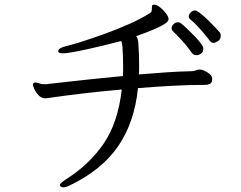

<svg xmlns="http://www.w3.org/2000/svg" viewBox="-20 -753 1040 828"><path d="M895 -410Q895 -387 863 -387Q796 -387 722.5 -383Q649 -379 575 -373Q560 -225 489.5 -122.5Q419 -20 282 46Q274 50 266 52.5Q258 55 252 55Q245 55 240 50Q238 46 238 45Q238 38 262 22Q364 -42 426.5 -133Q489 -224 505 -367Q414 -359 334 -349.5Q254 -340 200 -332Q193 -331 187 -330Q181 -329 176 -329Q159 -329 147 -341.5Q135 -354 128.5 -368Q122 -382 122 -387Q122 -396 130 -397H133Q140 -397 149.5 -393.5Q159 -390 165 -390H172Q176 -390 180 -390Q184 -390 188 -391Q258 -399 341 -408Q424 -417 510 -425Q511 -436 511 -446.5Q511 -457 511 -468Q511 -507 508 -552Q507 -560 506 -567Q505 -574 502 -576Q468 -567 429 -557.5Q390 -548 353.5 -540Q317 -532 290 -527.5Q263 -523 252 -523Q231 -523 231 -532Q231 -546 265 -554Q287 -559 331.5 -573Q376 -587 430 -606.5Q484 -626 536 -649Q588 -672 624 -695Q632 -699 633.5 -704Q635 -709 635 -716V-721Q635 -731 639 -732Q641 -733 644 -733Q656 -733 671 -721Q686 -709 696.5 -694.5Q707 -680 707 -670Q707 -667 704 -662Q701 -657 688 -648.5Q675 -640 646.5 -627.5Q618 -615 567 -597Q576 -589 577 -560Q580 -517 580 -476Q580 -465 580 -454Q580 -443 579 -432Q639 -437 697 -441Q755 -445 808 -446Q816 -446 824 -449.5Q832 -453 840 -453H844Q856 -452 875 -440.5Q894 -429 895 -415ZM932 -599Q932 -583 919.5 -575.5Q907 -568 901 -568Q891 -568 884 -578Q872 -595 847.5 -623Q823 -651 800 -670Q794 -675 794 -682Q794 -691 802.5 -699.5Q811 -708 821 -708Q828 -708 844 -695.5Q860 -683 877.5 -666Q895 -649 909 -634Q923 -619 927 -614Q932 -609 932 -599ZM857 -543Q857 -529 847 -522Q837 -515 827 -515Q816 -515 808 -524Q788 -553 766 -577Q744 -601 726 -618Q720 -624 720 -631Q720 -641 728.5 -649Q737 -657 747 -657Q756 -657 761 -652Q770 -645 786 -630Q802 -615 818.5 -598Q835 -581 846 -566Q857 -551 857 -543Z"/></svg>

Font: QiushuiShotai Bright
Style: Regular
Weight: 400
Designer: Christian Thalmann (Catharsis Fonts)
Version: Version 1.250;